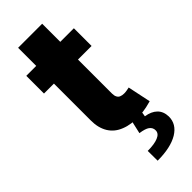

<svg xmlns="http://www.w3.org/2000/svg" viewBox="-293 -711 981 981"><g transform="rotate(-45 198.0 -220.0)"><path d="M19 -545.4H362.8V-417.5H19ZM90.8 -152.3V-676.3H264.6V-171.4Q264.6 -155.8 270 -146Q275.4 -135.7 284.7 -132.3Q294.9 -127.9 308.6 -127.9Q320.3 -127.9 330.1 -129.9Q336.4 -130.9 346.7 -133.3L373 -7.8Q360.4 -3.9 337.9 1Q313.5 6.3 284.2 7.8Q222.7 10.7 179.7 -6.8Q136.2 -23.4 113.3 -60.5Q90.3 -98.1 90.8 -152.3ZM220.7 70.3 237.3 -2.9H306.6L301.3 29.3Q341.3 35.2 363.8 57.1Q386.2 79.1 387.2 116.2Q387.7 171.4 335 203.6Q281.2 235.8 187 235.8L186.5 164.6Q234.9 164.6 261.7 153.3Q289.1 142.1 289.6 120.1Q290.5 99.6 273.4 86.9Q258.3 75.7 220.7 70.3Z"/></g></svg>

Font: My Font
Style: Regular
Weight: 500
Designer: Rasmus Andersson
Foundry: rsms
Version: Version 0.001